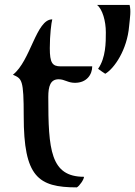

<svg xmlns="http://www.w3.org/2000/svg" viewBox="-20 -769 563 798"><path d="M180.7 -365.7C180.7 -410.6 189.5 -439.5 223.6 -439.5C249.5 -439.5 261.2 -424.8 291.5 -424.8C340.8 -424.8 363.3 -459.5 363.3 -493.2H232.4C197.3 -493.2 187 -507.8 187 -568.8C187 -624.5 193.4 -674.8 197.3 -688.5C130.4 -689.5 107.4 -515.6 33.7 -458.5C71.3 -441.4 78.6 -439.5 78.6 -285.6C78.6 -34.7 137.7 9.8 299.3 9.8C310.1 4.4 329.6 -23.9 329.1 -34.2C189.5 -34.2 180.7 -147 180.7 -365.7ZM516.6 -659.7C520.5 -698.7 524.9 -723.6 518.6 -748.5H383.3C405.8 -731 419.9 -681.6 419.9 -634.8C419.9 -592.3 419.9 -529.3 387.7 -482.9C398.4 -475.6 411.1 -465.8 417.5 -462.4C455.1 -484.4 508.3 -562 516.6 -659.7Z"/></svg>

Font: Amarante
Style: Regular
Weight: 400
Designer: Karolina Lach
Foundry: Sorkin Type Co.
Version: Version 1.001